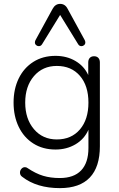

<svg xmlns="http://www.w3.org/2000/svg" viewBox="-20 -782 615 990"><path d="M95 130Q83 122 83 108Q83 97 90.5 88.5Q98 80 108 80Q116 80 121 84Q164 113 202.5 124.5Q241 136 288 136Q361 136 398.5 96.5Q436 57 436 -19V-113Q415 -65 369.5 -38Q324 -11 266 -11Q201 -11 152 -42Q103 -73 76.5 -128Q50 -183 50 -253Q50 -323 76.5 -377.5Q103 -432 152 -463Q201 -494 266 -494Q324 -494 369 -467.5Q414 -441 435 -395V-460Q435 -475 443 -483.5Q451 -492 465 -492Q479 -492 487 -483.5Q495 -475 495 -460V-28Q495 79 443 133.5Q391 188 289 188Q170 188 95 130ZM436 -253Q436 -340 392 -391Q348 -442 273 -442Q200 -442 155 -389.5Q110 -337 110 -253Q110 -169 155 -116Q200 -63 273 -63Q348 -63 392 -114.5Q436 -166 436 -253ZM420 -563Q420 -555 414 -549.5Q408 -544 400 -544Q389 -544 383 -554L290 -705L197 -554Q191 -544 180 -544Q172 -544 166 -549.5Q160 -555 160 -563Q160 -569 163 -575L251 -736Q265 -762 290 -762Q316 -762 329 -736L417 -575Q420 -569 420 -563Z"/></svg>

Font: SN Pro Light
Style: Regular
Weight: 300
Designer: Tobias Whetton
Foundry: Supernotes
Version: Version 1.002